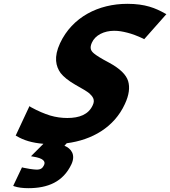

<svg xmlns="http://www.w3.org/2000/svg" viewBox="-20 -744 890 1004"><path d="M329 5C461 -12 577 -78 633 -200C655 -247 660 -287 650 -320C640 -353 608 -385 551 -416C507 -439 481 -456 472 -464C455 -478 448 -492 460 -520C478 -561 525 -583 577 -583C602 -583 622 -579 646 -573C670 -567 697 -557 729 -542L734 -539L850 -670L844 -673C793 -702 739 -724 646 -724C495 -724 358 -655 294 -518C260 -445 272 -397 297 -362C312 -343 336 -323 372 -302C412 -280 436 -265 447 -256C464 -240 479 -223 465 -194C443 -145 395 -127 332 -127C303 -127 272 -131 242 -140C213 -149 179 -163 141 -184L134 -189L62 -35L66 -33C104 -10 148 3 207 8L142 73L153 75C206 83 220 100 210 120C202 136 193 143 171 143C156 143 113 136 102 133L95 131L49 228L54 230C74 237 101 240 128 240C229 240 310 208 354 114C376 65 353 33 317 18Z"/></svg>

Font: Passageway
Style: BdSuIt
Weight: 700
Foundry: Ascender Corporation
Version: Version 1.11